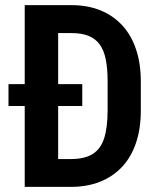

<svg xmlns="http://www.w3.org/2000/svg" viewBox="-20 -731 621 751"><path d="M256.8 0H132.3L133.3 -108.9H256.8Q311 -108.9 342.5 -128.7Q374 -148.4 387.5 -190.4Q400.9 -232.4 400.9 -298.8V-412.6Q400.9 -463.4 393.6 -499.3Q386.2 -535.2 369.6 -557.6Q353 -580.1 326.2 -590.8Q299.3 -601.6 259.8 -601.6H129.9V-710.9H259.8Q321.3 -710.9 371.1 -691.2Q420.9 -671.4 456.8 -633.3Q492.7 -595.2 511.7 -539.3Q530.8 -483.4 530.8 -411.6V-298.8Q530.8 -227.1 511.7 -171.4Q492.7 -115.7 456.8 -77.6Q420.9 -39.6 370.4 -19.8Q319.8 0 256.8 0ZM207.5 -710.9V0H76.7V-710.9ZM301.8 -401.9V-316.4H13.2V-401.9Z"/></svg>

Font: Roboto Condensed SemiBold
Style: Regular
Weight: 600
Designer: Christian Robertson
Foundry: Google
Version: Version 3.008; 2023